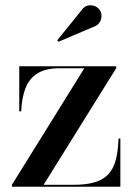

<svg xmlns="http://www.w3.org/2000/svg" viewBox="-20 -713 510 733"><path d="M25.5 0V-7.5L302 -452.5H208Q154 -452.5 122.5 -432.5Q91 -412.5 77 -375.5Q63 -338.5 61 -288H53.5V-460H423.5V-452.5L146.5 -7.5H262Q311 -7.5 343.5 -17.8Q376 -28 395 -49.2Q414 -70.5 422.5 -104Q431 -137.5 432.5 -184H439.5V0ZM203 -553.5 198.5 -559 292 -675Q303 -690 317 -692.2Q331 -694.5 343.5 -689Q356 -683.5 361.5 -673.5Q368 -663.5 367.5 -650.5Q367 -637.5 359.8 -626.8Q352.5 -616 339.5 -611.5Z"/></svg>

Font: BodoniModa_28ptMedium
Style: Regular
Weight: 500
Designer: Owen Earl
Foundry: indestructible type
Version: Version 2.004